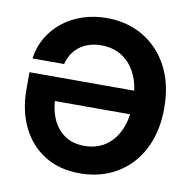

<svg xmlns="http://www.w3.org/2000/svg" viewBox="-83 -820 905 912"><g transform="rotate(10 370.0 -363.5)"><path d="M358.9 10.7Q261.2 10.7 189.9 -33.9Q118.7 -78.6 80.3 -157.5Q42 -236.3 42 -338.9V-420.9H602.5V-307.1H151.4L184.1 -324.7Q184.1 -270 203.6 -223.6Q223.1 -177.2 262.2 -149.4Q301.3 -121.6 358.9 -121.6Q417.5 -121.6 460.7 -150.6Q503.9 -179.7 527.6 -233.9Q551.3 -288.1 551.3 -363.8Q551.3 -439.9 527.3 -493.9Q503.4 -547.9 459.7 -576.9Q416 -606 356.9 -606Q325.2 -606 299.1 -597.7Q272.9 -589.4 252.4 -574Q231.9 -558.6 218 -536.9Q204.1 -515.1 197.3 -487.8H44.9Q52.2 -543.5 79.1 -589.4Q106 -635.3 148.2 -668.7Q190.4 -702.1 244.6 -720.2Q298.8 -738.3 360.4 -738.3Q458 -738.3 535.4 -693.1Q612.8 -647.9 657.5 -564Q702.1 -480 702.1 -363.3Q702.1 -277.8 677.5 -209Q652.8 -140.1 607.2 -91.1Q561.5 -42 498.5 -15.6Q435.5 10.7 358.9 10.7Z"/></g></svg>

Font: Inter 24pt
Style: Bold
Weight: 700
Designer: Rasmus Andersson
Foundry: rsms
Version: Version 4.001;git-66647c0bb